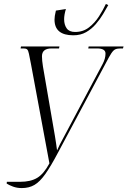

<svg xmlns="http://www.w3.org/2000/svg" viewBox="-20 -951 650 979"><path d="M354 -771Q258 -771 258 -851Q258 -859 259.5 -870Q261 -881 265 -897L316 -905Q307 -875 307 -853Q307 -825 320 -806.5Q333 -788 363 -788Q404 -788 434 -811.5Q464 -835 485 -868Q506 -901 520 -931L532 -925Q521 -905 505.5 -879Q490 -853 468.5 -828Q447 -803 419 -787Q391 -771 354 -771ZM14 -15 15 -24H83Q136 -24 169.5 -44Q203 -64 232 -118L138 -624Q131 -660 127.5 -677Q124 -694 118.5 -699Q113 -704 101 -704H85L87 -714H283L281 -704H243Q194 -704 194 -664Q194 -643 199 -612L260 -258Q263 -243 265.5 -223Q268 -203 271 -184Q279 -202 285.5 -215Q292 -228 302 -246L503 -624Q518 -652 518 -678Q518 -704 475 -704H430L432 -714H610L607 -704H595Q578 -704 568 -699.5Q558 -695 547.5 -679Q537 -663 520 -630L277 -175Q239 -103 211 -63.5Q183 -24 155.5 -8Q128 8 91 8Q67 8 46.5 0.5Q26 -7 14 -15Z"/></svg>

Font: Noto Serif Display ExtraCondensed Light
Style: Italic
Weight: 300
Width: 2
Italic angle: -12°
Designer: Monotype Design Team
Foundry: Monotype Imaging Inc.
Version: Version 2.009